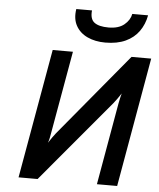

<svg xmlns="http://www.w3.org/2000/svg" viewBox="-61 -983 857 1035"><g transform="rotate(5 367.5 -465.5)"><path d="M78.5 0 202 -700H311.5L232.5 -253Q231 -243.5 227.8 -227.2Q224.5 -211 220 -199.5Q229 -213.5 240.2 -229.5Q251.5 -245.5 258.5 -254L628.5 -700H735L612 0H502.5L580.5 -444Q583.5 -459 586.5 -473Q589.5 -487 593 -499Q585 -486 573 -469.5Q561 -453 553 -443L181.5 0ZM480.5 -764.5Q425.5 -764.5 383.8 -784Q342 -803.5 321.5 -840.8Q301 -878 309.5 -931H394.5Q389.5 -884.5 414 -865.8Q438.5 -847 491 -847Q545 -847 575.5 -872Q606 -897 612.5 -931H698Q689 -882 662.2 -844.2Q635.5 -806.5 590.2 -785.5Q545 -764.5 480.5 -764.5Z"/></g></svg>

Font: Overpass SemiBold
Style: Italic
Weight: 600
Italic angle: -10°
Designer: Delve Withrington, Dave Bailey, Thomas Jockin
Foundry: Delve Fonts LLC
Version: Version 4.000